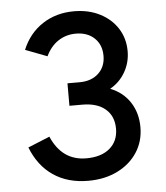

<svg xmlns="http://www.w3.org/2000/svg" viewBox="-52 -758 705 817"><g transform="rotate(-5 300.5 -350.0)"><path d="M292.5 12Q205 12 143.2 -30Q81.5 -72 50.5 -151.5L143.5 -189.5Q189 -84 292.5 -84Q356.5 -84 392.8 -115Q429 -146 429 -198.5Q429 -252.5 393.5 -282.8Q358 -313 295.5 -313H240V-409H291.5Q342.5 -409 372.8 -437.5Q403 -466 403 -512Q403 -559.5 373 -588Q343 -616.5 293.5 -616.5Q252 -616.5 218.8 -594.8Q185.5 -573 165.5 -531L72.5 -566.5Q101 -635.5 159.2 -673.8Q217.5 -712 294 -712Q356 -712 404.2 -687.5Q452.5 -663 479.8 -620.2Q507 -577.5 507 -523Q507 -474.5 483.5 -433.8Q460 -393 419 -370Q473.5 -348.5 503.2 -302.8Q533 -257 533 -196Q533 -135.5 502.2 -88.5Q471.5 -41.5 417.2 -14.8Q363 12 292.5 12Z"/></g></svg>

Font: Overpass Medium
Style: Regular
Weight: 500
Designer: Delve Withrington, Dave Bailey, Thomas Jockin
Foundry: Delve Fonts LLC
Version: Version 4.000